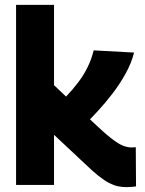

<svg xmlns="http://www.w3.org/2000/svg" viewBox="-20 -760 594 789"><path d="M500 9Q482 9 465 5.5Q448 2 428.5 -8Q409 -18 384.5 -37.5Q360 -57 328 -88L202 -206V0H46V-740H202V-410L361 -259Q407 -215 436.5 -192Q466 -169 485 -161.5Q504 -154 522 -154Q525 -154 529 -154.5Q533 -155 538 -155L539 6Q531 7 521.5 8Q512 9 500 9ZM317 -236 185 -299Q221 -331 250.5 -362Q280 -393 302.5 -423Q325 -453 340.5 -485Q356 -517 365 -553L531 -544Q520 -501 497 -459Q474 -417 443.5 -377Q413 -337 380 -301.5Q347 -266 317 -236Z"/></svg>

Font: Georama ExtraCondensed Thin
Style: Bold
Weight: 700
Version: Version 1.001